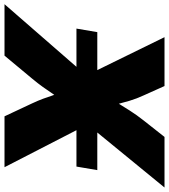

<svg xmlns="http://www.w3.org/2000/svg" viewBox="6 -800 768 873"><g transform="rotate(90 390.5 -364.0)"><path d="M84.5 -327.1 100.6 -421.9H728L711.9 -327.1ZM-26.4 0 360.8 -444.8 335.9 -293.9 123.5 -727.5H345.7L388.2 -632.8Q403.3 -600.1 412.4 -569.6Q421.4 -539.1 428.5 -511.7Q435.5 -484.4 445.3 -460H385.7Q404.3 -484.4 421.1 -511.7Q438 -539.1 457.3 -569.6Q476.6 -600.1 502.4 -632.8L577.1 -727.5H807.1L461.9 -305.7L484.9 -446.8L714.8 0H483.4L424.8 -125Q411.1 -154.3 403.6 -175Q396 -195.8 390.4 -213.1Q384.8 -230.5 376 -249H402.3Q388.2 -230.5 376.5 -212.9Q364.7 -195.3 350.1 -174.6Q335.4 -153.8 311.5 -125L207.5 0Z"/></g></svg>

Font: Inter 17pt Black
Style: Italic
Weight: 900
Italic angle: -9.3988°
Version: Version 4.001;git-66647c0bb